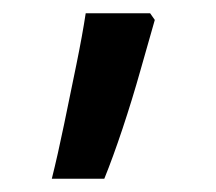

<svg xmlns="http://www.w3.org/2000/svg" viewBox="-20 -628 325 289"><path d="M213 -598Q204 -567 191.5 -522.5Q179 -478 164.5 -434.5Q150 -391 137 -359H58Q67 -395 76.5 -441Q86 -487 95 -531Q104 -575 109 -608H206Z"/></svg>

Font: Noto Sans Syriac Eastern SemiBold
Style: Regular
Weight: 600
Designer: Patrick Giasson and the Monotype Design Team
Foundry: Monotype Imaging Inc.
Version: Version 3.001